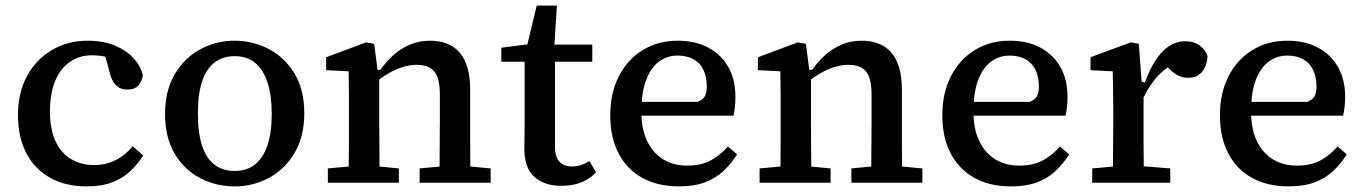

<svg xmlns="http://www.w3.org/2000/svg" viewBox="-20 -651 4858 684"><path d="M288 13Q213 13 158 -18Q103 -49 73.5 -106Q44 -163 44 -241Q44 -321 76.5 -380.5Q109 -440 165.5 -473Q222 -506 291 -506Q347 -506 388.5 -489Q430 -472 455.5 -444Q481 -416 489 -383Q485 -359 472 -345.5Q459 -332 434 -332Q407 -332 392 -348.5Q377 -365 371 -392L347 -481L409 -430Q387 -441 362 -447.5Q337 -454 306 -454Q263 -454 229 -430.5Q195 -407 176.5 -362.5Q158 -318 158 -254Q158 -190 178 -147.5Q198 -105 233.5 -84Q269 -63 315 -63Q346 -63 370.5 -71.5Q395 -80 415.5 -95Q436 -110 453 -130L490 -97Q471 -67 445 -42Q419 -17 381 -2Q343 13 288 13Z M816 13Q750 13 693 -16.5Q636 -46 602 -104Q568 -162 568 -245Q568 -328 602.5 -386.5Q637 -445 693.5 -475.5Q750 -506 816 -506Q881 -506 938 -476Q995 -446 1029.5 -388.5Q1064 -331 1064 -248Q1064 -165 1029.5 -106.5Q995 -48 938.5 -17.5Q882 13 816 13ZM816 -42Q858 -42 887 -64Q916 -86 932 -131Q948 -176 948 -245Q948 -314 932 -360Q916 -406 887 -428.5Q858 -451 816 -451Q774 -451 744.5 -428.5Q715 -406 700 -361Q685 -316 685 -247Q685 -177 700 -131.5Q715 -86 744.5 -64Q774 -42 816 -42Z M1148 0V-51L1258 -61H1298L1401 -51V0ZM1222 0Q1222 -30 1222.5 -67Q1223 -104 1223 -143Q1223 -182 1223 -215V-268Q1223 -294 1223 -315Q1223 -336 1222.5 -356Q1222 -376 1222 -397L1142 -401V-447L1284 -500L1313 -495L1327 -387L1331 -386V-215Q1331 -182 1331.5 -143Q1332 -104 1332 -67Q1332 -30 1333 0ZM1475 0V-51L1581 -61H1621L1728 -51V0ZM1545 0Q1546 -30 1546 -67Q1546 -104 1546.5 -142.5Q1547 -181 1547 -215V-313Q1547 -372 1527.5 -396Q1508 -420 1465 -420Q1440 -420 1415.5 -412.5Q1391 -405 1365.5 -390.5Q1340 -376 1314 -354L1308 -402H1335Q1356 -432 1382.5 -455.5Q1409 -479 1441.5 -492.5Q1474 -506 1511 -506Q1582 -506 1618.5 -462.5Q1655 -419 1655 -331V-215Q1655 -181 1655 -142.5Q1655 -104 1655.5 -67Q1656 -30 1656 0Z M1905 -431V-492H2090V-431ZM1979 11Q1920 11 1884 -20.5Q1848 -52 1848 -121Q1848 -140 1848.5 -159Q1849 -178 1849 -202V-431H1766V-481L1892 -497L1852 -465L1892 -631H1964L1953 -460L1957 -450V-130Q1957 -92 1973 -75Q1989 -58 2018 -58Q2036 -58 2051 -63.5Q2066 -69 2080 -77L2103 -38Q2093 -25 2075 -13.5Q2057 -2 2033 4.5Q2009 11 1979 11Z M2399 13Q2323 13 2268 -17.5Q2213 -48 2183.5 -105Q2154 -162 2154 -240Q2154 -319 2184.5 -379Q2215 -439 2269.5 -472.5Q2324 -506 2394 -506Q2457 -506 2503 -481.5Q2549 -457 2574.5 -412.5Q2600 -368 2600 -306Q2600 -287 2598 -269.5Q2596 -252 2593 -239H2219V-288H2465Q2485 -296 2491.5 -309Q2498 -322 2498 -341Q2498 -378 2485.5 -403Q2473 -428 2449.5 -440.5Q2426 -453 2394 -453Q2358 -453 2329 -432.5Q2300 -412 2282.5 -368Q2265 -324 2265 -253Q2265 -191 2285.5 -148.5Q2306 -106 2342.5 -83.5Q2379 -61 2428 -61Q2478 -61 2512 -79.5Q2546 -98 2573 -129L2606 -101Q2585 -68 2557.5 -42Q2530 -16 2491.5 -1.5Q2453 13 2399 13Z M2686 0V-51L2796 -61H2836L2939 -51V0ZM2760 0Q2760 -30 2760.5 -67Q2761 -104 2761 -143Q2761 -182 2761 -215V-268Q2761 -294 2761 -315Q2761 -336 2760.5 -356Q2760 -376 2760 -397L2680 -401V-447L2822 -500L2851 -495L2865 -387L2869 -386V-215Q2869 -182 2869.5 -143Q2870 -104 2870 -67Q2870 -30 2871 0ZM3013 0V-51L3119 -61H3159L3266 -51V0ZM3083 0Q3084 -30 3084 -67Q3084 -104 3084.5 -142.5Q3085 -181 3085 -215V-313Q3085 -372 3065.5 -396Q3046 -420 3003 -420Q2978 -420 2953.5 -412.5Q2929 -405 2903.5 -390.5Q2878 -376 2852 -354L2846 -402H2873Q2894 -432 2920.5 -455.5Q2947 -479 2979.5 -492.5Q3012 -506 3049 -506Q3120 -506 3156.5 -462.5Q3193 -419 3193 -331V-215Q3193 -181 3193 -142.5Q3193 -104 3193.5 -67Q3194 -30 3194 0Z M3582 13Q3506 13 3451 -17.5Q3396 -48 3366.5 -105Q3337 -162 3337 -240Q3337 -319 3367.5 -379Q3398 -439 3452.5 -472.5Q3507 -506 3577 -506Q3640 -506 3686 -481.5Q3732 -457 3757.5 -412.5Q3783 -368 3783 -306Q3783 -287 3781 -269.5Q3779 -252 3776 -239H3402V-288H3648Q3668 -296 3674.5 -309Q3681 -322 3681 -341Q3681 -378 3668.5 -403Q3656 -428 3632.5 -440.5Q3609 -453 3577 -453Q3541 -453 3512 -432.5Q3483 -412 3465.5 -368Q3448 -324 3448 -253Q3448 -191 3468.5 -148.5Q3489 -106 3525.5 -83.5Q3562 -61 3611 -61Q3661 -61 3695 -79.5Q3729 -98 3756 -129L3789 -101Q3768 -68 3740.5 -42Q3713 -16 3674.5 -1.5Q3636 13 3582 13Z M3871 0V-51L3981 -61H4025L4149 -51V0ZM3944 0Q3945 -30 3945 -67Q3945 -104 3945.5 -143Q3946 -182 3946 -215V-268Q3946 -294 3945.5 -315Q3945 -336 3945 -356Q3945 -376 3944 -397L3865 -401V-447L4008 -500L4037 -495L4047 -360L4054 -359V-215Q4054 -182 4054 -143Q4054 -104 4054.5 -67Q4055 -30 4055 0ZM4043 -280 4034 -357H4059Q4075 -403 4096.5 -436Q4118 -469 4144.5 -486.5Q4171 -504 4203 -504Q4234 -504 4254.5 -488.5Q4275 -473 4282 -451Q4280 -418 4263 -396Q4246 -374 4213 -374Q4192 -374 4175.5 -383Q4159 -392 4145 -406L4122 -429L4174 -430Q4126 -408 4094.5 -368.5Q4063 -329 4043 -280Z M4571 13Q4495 13 4440 -17.5Q4385 -48 4355.5 -105Q4326 -162 4326 -240Q4326 -319 4356.5 -379Q4387 -439 4441.5 -472.5Q4496 -506 4566 -506Q4629 -506 4675 -481.5Q4721 -457 4746.5 -412.5Q4772 -368 4772 -306Q4772 -287 4770 -269.5Q4768 -252 4765 -239H4391V-288H4637Q4657 -296 4663.5 -309Q4670 -322 4670 -341Q4670 -378 4657.5 -403Q4645 -428 4621.5 -440.5Q4598 -453 4566 -453Q4530 -453 4501 -432.5Q4472 -412 4454.5 -368Q4437 -324 4437 -253Q4437 -191 4457.5 -148.5Q4478 -106 4514.5 -83.5Q4551 -61 4600 -61Q4650 -61 4684 -79.5Q4718 -98 4745 -129L4778 -101Q4757 -68 4729.5 -42Q4702 -16 4663.5 -1.5Q4625 13 4571 13Z"/></svg>

Font: Source Serif 4 Medium
Style: Regular
Weight: 500
Designer: Frank Grießhammer
Foundry: Adobe Systems Incorporated
Version: Version 4.004;hotconv 1.0.116;makeotfexe 2.5.65601